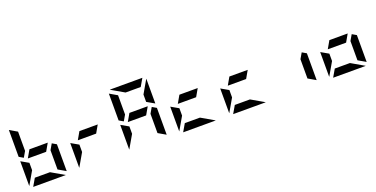

<svg xmlns="http://www.w3.org/2000/svg" viewBox="-24 -1972 5761 2945"><g transform="rotate(-20 2856.0 -500.0)"><path d="M99 -438 223 -367V-247L100 -34Q100 -35 99.5 -37.5Q99 -40 99 -41ZM647 -531 717 -490V-52L593 -124V-438ZM522 -438H223L294 -562H593ZM169 -469 99 -510V-948L223 -876V-562ZM470 -124 683 -1Q682 -1 679.5 -0.5Q677 0 676 0H151L223 -124Z M915 -438 1039 -367V-247L916 -34Q916 -35 915.5 -37.5Q915 -40 915 -41ZM1338 -438H1039L1110 -562H1409Z M1731 -438 1855 -367V-247L1732 -34Q1732 -35 1731.5 -37.5Q1731 -40 1731 -41ZM2279 -531 2349 -490V-52L2225 -124V-438ZM2154 -438H1855L1926 -562H2225ZM1801 -469 1731 -510V-948L1855 -876V-562ZM2225 -633V-753L2348 -966Q2348 -965 2348.5 -962.5Q2349 -960 2349 -959V-562ZM1978 -876 1765 -999Q1766 -999 1768.5 -999.5Q1771 -1000 1772 -1000H2297L2225 -876Z M2547 -438 2671 -367V-247L2548 -34Q2548 -35 2547.5 -37.5Q2547 -40 2547 -41ZM2970 -438H2671L2742 -562H3041ZM2918 -124 3131 -1Q3130 -1 3127.5 -0.5Q3125 0 3124 0H2599L2671 -124Z M3363 -438 3487 -367V-247L3364 -34Q3364 -35 3363.5 -37.5Q3363 -40 3363 -41ZM3786 -438H3487L3558 -562H3857ZM3734 -124 3947 -1Q3946 -1 3943.5 -0.5Q3941 0 3940 0H3415L3487 -124Z M4727 -531 4797 -490V-52L4673 -124V-438Z M4995 -438 5119 -367V-247L4996 -34Q4996 -35 4995.5 -37.5Q4995 -40 4995 -41ZM5543 -531 5613 -490V-52L5489 -124V-438ZM5418 -438H5119L5190 -562H5489ZM5366 -124 5579 -1Q5578 -1 5575.5 -0.5Q5573 0 5572 0H5047L5119 -124Z"/></g></svg>

Font: DSEG7 Modern Mini
Style: Bold
Weight: 700
Designer: Keshikan(Twitter:@keshinomi_88pro)
Version: Version 0.46